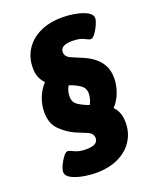

<svg xmlns="http://www.w3.org/2000/svg" viewBox="-135 -785 699 870"><g transform="rotate(-20 214.5 -350.5)"><path d="M178 7Q147 7 114.5 1Q82 -5 59.5 -17Q37 -29 37 -48Q37 -60 46 -79.5Q55 -99 67 -114.5Q79 -130 88 -130Q96 -130 116.5 -119.5Q137 -109 172 -109Q228 -109 228 -142Q228 -165 203.5 -175.5Q179 -186 147 -199Q110 -216 79.5 -246.5Q49 -277 49 -332Q49 -366 62 -400Q75 -434 99 -459Q86 -472 77.5 -490.5Q69 -509 69 -538Q69 -588 94 -626.5Q119 -665 164.5 -686.5Q210 -708 271 -708Q303 -708 335.5 -702Q368 -696 390 -684Q412 -672 412 -653Q412 -642 403 -622Q394 -602 382.5 -586.5Q371 -571 361 -571Q353 -571 333.5 -581.5Q314 -592 278 -592Q221 -592 221 -559Q221 -536 247.5 -525Q274 -514 306 -500Q329 -490 350.5 -473.5Q372 -457 386 -431.5Q400 -406 400 -369Q400 -335 387 -300.5Q374 -266 351 -242Q364 -229 372 -210Q380 -191 380 -162Q380 -113 355 -74.5Q330 -36 284.5 -14.5Q239 7 178 7ZM254 -292Q261 -304 264.5 -318Q268 -332 268 -342Q268 -370 246 -384.5Q224 -399 195 -409Q181 -386 181 -359Q181 -331 202.5 -317Q224 -303 254 -292Z"/></g></svg>

Font: Asap
Style: Bold Italic
Weight: 700
Italic angle: -6°
Designer: Pablo Cosgaya
Foundry: Omnibus-Type
Version: Version 3.001; ttfautohint (v1.8.3)